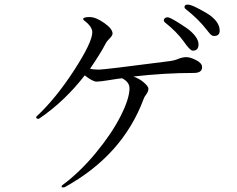

<svg xmlns="http://www.w3.org/2000/svg" viewBox="-20 -816 1040 842"><path d="M138.7 -301.8Q138.7 -303.7 140.6 -305.7Q224.6 -383.8 304.7 -507.3Q384.8 -630.9 384.8 -674.8Q384.8 -699.2 348.6 -726.6Q344.7 -729.5 344.7 -732.4Q344.7 -741.2 373 -741.2Q400.4 -741.2 437 -715.3Q473.6 -689.5 473.6 -668.9Q473.6 -660.2 460.9 -647.5Q448.2 -634.8 444.3 -627Q421.9 -583 375 -514.6Q389.6 -510.7 414.1 -510.7Q437.5 -510.7 723.6 -547.9Q746.1 -550.8 763.7 -558.6Q781.2 -565.4 797.9 -565.4Q814.5 -565.4 840.3 -552.2Q866.2 -539.1 866.2 -521.5Q866.2 -496.1 830.1 -496.1Q702.1 -496.1 565.4 -480.5Q593.8 -469.7 612.3 -453.1Q630.9 -436.5 630.9 -426.8Q630.9 -416 622.1 -403.3Q612.3 -390.6 609.4 -380.9Q517.6 -134.8 263.7 4.9Q261.7 5.9 255.9 5.9Q250 5.9 250 1L252 -2.9Q329.1 -59.6 399.4 -144.5Q469.7 -229.5 508.8 -306.6Q547.9 -383.8 547.9 -428.7Q547.9 -456.1 515.6 -472.7Q501 -471.7 460 -464.8Q418.9 -458 403.3 -458Q386.7 -458 351.6 -485.4Q262.7 -371.1 153.3 -296.9Q150.4 -294.9 148.4 -294.9Q138.7 -294.9 138.7 -301.8ZM698.2 -727.5Q698.2 -731.4 702.6 -735.8Q707 -740.2 715.8 -740.2Q724.6 -740.2 763.7 -715.8Q802.7 -691.4 815.4 -679.7Q850.6 -648.4 850.6 -621.1Q850.6 -593.8 825.2 -593.8Q813.5 -593.8 785.2 -634.8Q755.9 -675.8 702.1 -718.8Q698.2 -722.7 698.2 -727.5ZM789.1 -785.2Q789.1 -795.9 803.7 -795.9Q817.4 -795.9 856 -775.4Q894.5 -754.9 908.2 -743.2Q943.4 -713.9 943.4 -681.6Q943.4 -658.2 918.9 -658.2Q912.1 -658.2 906.2 -662.6Q900.4 -667 888.7 -682.6Q851.6 -731.4 793 -777.3Q789.1 -780.3 789.1 -785.2Z"/></svg>

Font: GenEi Koburi Mincho v6
Style: Regular
Weight: 400
Designer: o_tamon (Modified)
Foundry: o_tamon / Adobe Systems Incorporated
Version: Version 6.1